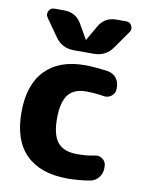

<svg xmlns="http://www.w3.org/2000/svg" viewBox="-87 -831 707 904"><g transform="rotate(10 267.0 -378.5)"><path d="M298 10Q169 10 100 -58Q31 -126 31 -260Q31 -391 97.5 -460.5Q164 -530 288 -530Q329 -530 397 -521Q422 -517 437.5 -498.5Q453 -480 453 -455V-445Q453 -424 436 -411Q419 -398 398 -402Q357 -409 313 -409Q256 -409 228.5 -373.5Q201 -338 201 -260Q201 -180 230.5 -145.5Q260 -111 323 -111Q370 -111 407 -119Q428 -124 444.5 -111Q461 -98 461 -77V-67Q461 -42 445 -22.5Q429 -3 405 1Q350 10 298 10ZM395 -767H443Q461 -767 469 -751Q477 -735 467 -720L408 -636Q376 -590 319 -590H223Q166 -590 134 -636L75 -720Q65 -735 73 -751Q81 -767 99 -767H147Q203 -767 231 -717L270 -649Q270 -648 271 -648Q272 -648 272 -649L311 -717Q339 -767 395 -767Z"/></g></svg>

Font: Rounded Mplus 1c ExtraBold
Style: Regular
Weight: 800
Version: Version 1.059.20150529